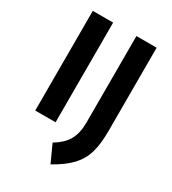

<svg xmlns="http://www.w3.org/2000/svg" viewBox="-238 -889 1143 1273"><g transform="rotate(30 333.5 -252.0)"><path d="M88.9 -763.2H244.6V0H88.9ZM294.9 126.5Q328.6 106 352.8 83.5Q377 61 392.6 33.9Q408.2 6.8 415.5 -26.6Q422.9 -60.1 422.9 -102.5V-763.2H577.6V-130.4Q577.6 -79.6 573.2 -37.8Q568.8 3.9 558.8 38.8Q548.8 73.7 532 103Q515.1 132.3 490.5 158.7Q465.8 185.1 432.4 209.5Q398.9 233.9 355 258.8Z"/></g></svg>

Font: Krona One
Style: Regular
Weight: 400
Version: Version 1.003